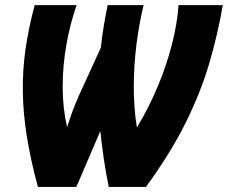

<svg xmlns="http://www.w3.org/2000/svg" viewBox="-20 -734 895 754"><path d="M128.9 0Q100.1 -106.4 85.4 -198Q70.8 -289.6 69.6 -374Q68.4 -458.5 80.3 -541.5Q92.3 -624.5 116.2 -713.9H280.8Q254.9 -639.2 240.5 -557.1Q226.1 -475.1 226.1 -393.1Q226.1 -311 243.2 -235.8H244.1Q262.7 -297.4 290 -358.9L376 -546.9Q380.4 -588.4 387.2 -629.9Q394 -671.4 402.8 -713.9H543.9Q525.9 -639.2 515.6 -557.1Q505.4 -475.1 505.4 -393.1Q505.4 -311 517.1 -235.8H519Q564.5 -311 598.9 -393.1Q633.3 -475.1 654.5 -557.1Q675.8 -639.2 681.2 -713.9H855Q834.5 -595.2 800.5 -481.2Q766.6 -367.2 707.8 -249.3Q648.9 -131.3 553.2 0H407.2Q395 -58.6 387.2 -113Q379.4 -167.5 374 -219.2L279.8 0Z"/></svg>

Font: Open Sans Condensed ExtraBold
Style: Italic
Weight: 800
Width: 3
Italic angle: -12°
Designer: Monotype Design Team
Foundry: Monotype Imaging Inc.
Version: Version 3.003; ttfautohint (v1.8.4)